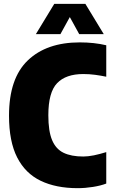

<svg xmlns="http://www.w3.org/2000/svg" viewBox="-20 -971 591 1001"><path d="M385 10Q272 10 192 -28.5Q112 -67 69.5 -150.2Q27 -233.5 27 -368Q27 -562.5 125 -656.2Q223 -750 396 -750Q471 -750 534 -735V-571Q505.5 -577 475.5 -581Q445.5 -585 414 -585Q323.5 -585 277.8 -537.5Q232 -490 232 -370Q232 -287.5 251.5 -240.8Q271 -194 311.2 -174.5Q351.5 -155 414 -155Q439 -155 469.8 -161.2Q500.5 -167.5 534 -178V-14Q505.5 -3 464.8 3.5Q424 10 385 10ZM167 -793 263 -951H425L521 -793H393L344 -882L295 -793Z"/></svg>

Font: Encode Sans Condensed Black
Style: Regular
Weight: 900
Width: 3
Designer: Multiple Designers
Foundry: Impallari Type
Version: Version 3.000; ttfautohint (v1.8.3) -l 8 -r 50 -G 200 -x 14 